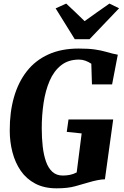

<svg xmlns="http://www.w3.org/2000/svg" viewBox="-20 -1016 672 1044"><path d="M287.5 8Q220.5 8 172 -17.5Q123.5 -43 93 -87.2Q62.5 -131.5 47.8 -188Q33 -244.5 33 -305.5Q32.5 -405.5 56 -487.5Q79.5 -569.5 126 -628.8Q172.5 -688 243 -720Q313.5 -752 407.5 -752Q461.5 -752 495.5 -747Q529.5 -742 551.8 -735.5Q574 -729 592.5 -724.5Q600 -723 606.8 -721.5Q613.5 -720 620.5 -718.5L589.5 -557H480L476.5 -669.5Q461.5 -679.5 444.5 -685.8Q427.5 -692 409.5 -692Q351.5 -692 312.2 -661Q273 -630 250 -576.8Q227 -523.5 217 -456.5Q207 -389.5 207 -318.5Q207 -266 212.2 -219.8Q217.5 -173.5 230 -137.8Q242.5 -102 264.8 -81.8Q287 -61.5 321.5 -61.5Q341.5 -61.5 360.2 -65.2Q379 -69 397 -78.5L424 -290.5L343 -299L352.5 -366.5H595.5L550.5 -41Q533.5 -41 509.8 -36.2Q486 -31.5 466.5 -25.5Q428.5 -14.5 388.5 -3.2Q348.5 8 287.5 8ZM386.5 -803 282.5 -970.5 340 -996.5Q365.5 -973 390.5 -949Q415.5 -925 440 -901Q474 -925.5 507.5 -949.2Q541 -973 575 -996.5L627.5 -971L467 -803Z"/></svg>

Font: Merriweather 24pt SemiCondensed Black
Style: Italic
Weight: 900
Width: 4
Italic angle: -7.8°
Designer: Eben Sorkin
Foundry: Eben Sorkin
Version: Version 2.101